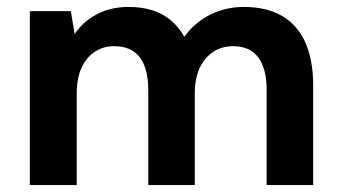

<svg xmlns="http://www.w3.org/2000/svg" viewBox="-20 -533 981 553"><path d="M66 0V-501H184L195 -435Q219 -471 259 -492Q299 -513 350 -513Q388 -513 418.5 -503.5Q449 -494 472 -474.5Q495 -455 511 -427Q539 -467 584 -490Q629 -513 682 -513Q748 -513 792.5 -487Q837 -461 859.5 -410.5Q882 -360 882 -287V0H748V-274Q748 -335 724 -367.5Q700 -400 651 -400Q619 -400 594 -383.5Q569 -367 555 -337Q541 -307 541 -264V0H407V-274Q407 -335 383 -367.5Q359 -400 308 -400Q277 -400 252.5 -383.5Q228 -367 214.5 -337Q201 -307 201 -264V0Z"/></svg>

Font: DM Sans 17pt
Style: Bold
Weight: 700
Version: Version 4.004;gftools[0.9.30]